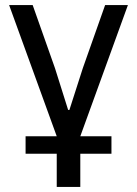

<svg xmlns="http://www.w3.org/2000/svg" viewBox="-20 -538 541 758"><path d="M204 69H81V0H204L16 -518H109L197 -269L249 -104H254L307 -269L395 -518H485L297 0H420V69H297V200H204Z"/></svg>

Font: IBM Plex Sans Text
Style: Regular
Weight: 450
Designer: Mike Abbink, Paul van der Laan, Pieter van Rosmalen
Foundry: Bold Monday
Version: Version 3.005